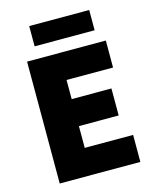

<svg xmlns="http://www.w3.org/2000/svg" viewBox="-122 -906 799 989"><g transform="rotate(-15 278.0 -412.0)"><path d="M72 0V-650H492V-506H244V-404H456V-260H244V-144H502V0ZM130 -716V-824H450V-716Z"/></g></svg>

Font: Source Sans 3 ExtraLight Black
Style: Regular
Weight: 900
Version: Version 3.052;hotconv 1.1.0;makeotfexe 2.6.0